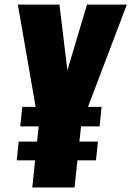

<svg xmlns="http://www.w3.org/2000/svg" viewBox="-20 -830 582 850"><path d="M123 0H310.1L322.8 -120.1H404.8L413.6 -203.1H331.5L338.9 -270.5H420.9L429.7 -356.9H369.6L541.5 -809.6H365.2L278.3 -518.6L243.2 -809.6H59.1L137.7 -356.9H78.6L69.8 -270.5H151.4L144 -203.1H62.5L54.2 -120.1H135.3Z"/></svg>

Font: Oswald
Style: Heavy
Weight: 800
Designer: Vernon Adams
Foundry: Vernon Adams
Version: 3.0; ttfautohint (v0.95.6-bc232) -l 8 -r 50 -G 200 -x 0 -w "